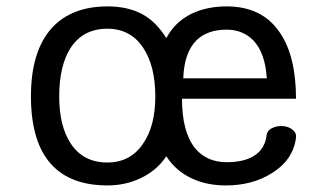

<svg xmlns="http://www.w3.org/2000/svg" viewBox="-20 -559 1040 597"><path d="M549.8 -315.4Q552.7 -395.5 590.8 -433.6Q625 -466.8 684.6 -466.8Q734.4 -466.8 767.6 -433.6Q804.7 -394.5 809.6 -315.4ZM314.5 -539.1Q204.1 -539.1 142.6 -473.6Q76.2 -401.4 76.2 -259.8Q76.2 -117.2 139.6 -47.9Q199.2 17.6 314.5 17.6Q368.2 17.6 415 -3.9Q467.8 -28.3 497.1 -73.2Q526.4 -27.3 577.1 -3.9Q623 17.6 682.6 17.6Q764.6 17.6 825.2 -20.5Q891.6 -61.5 900.4 -130.9Q902.3 -146.5 888.7 -156.2Q877 -166 858.4 -167Q838.9 -168 825.2 -160.2Q809.6 -152.3 808.6 -135.7Q802.7 -94.7 769.5 -74.2Q738.3 -54.7 684.6 -54.7Q623 -54.7 586.9 -97.7Q545.9 -148.4 545.9 -252H900.4Q900.4 -383.8 850.6 -457Q795.9 -539.1 684.6 -539.1Q622.1 -539.1 574.2 -515.6Q523.4 -490.2 497.1 -440.4Q465.8 -491.2 422.9 -514.6Q377.9 -539.1 314.5 -539.1ZM313.5 -469.7Q385.7 -469.7 424.8 -411.1Q462.9 -354.5 462.9 -258.8Q462.9 -167 424.8 -112.3Q385.7 -53.7 313.5 -53.7Q239.3 -53.7 200.2 -112.3Q164.1 -167 164.1 -258.8Q164.1 -355.5 200.2 -411.1Q239.3 -469.7 313.5 -469.7Z"/></svg>

Font: GungsuhChe
Style: Regular
Weight: 400
Monospace: yes
Version: Version 2.21